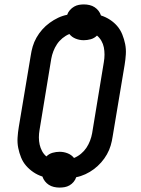

<svg xmlns="http://www.w3.org/2000/svg" viewBox="-20 -802 640 869"><path d="M249 47Q236 47 223.5 44Q211 41 201 34.5Q191 28 183.5 18.5Q176 9 172 -3Q150 -10 131.5 -22.5Q113 -35 98.5 -51.5Q84 -68 75.5 -89Q67 -110 62.5 -132.5Q58 -155 59.5 -179Q61 -203 65 -227L119 -550Q122 -571 128 -591.5Q134 -612 145 -631.5Q156 -651 171 -668Q186 -685 204.5 -698.5Q223 -712 243 -721.5Q263 -731 284 -735Q288 -747 296.5 -756.5Q305 -766 315.5 -772Q326 -778 337 -780Q348 -782 360 -782Q373 -782 385.5 -779Q398 -776 408 -769.5Q418 -763 425.5 -753.5Q433 -744 437 -732Q459 -725 478 -712.5Q497 -700 511 -683.5Q525 -667 533.5 -646Q542 -625 546.5 -602.5Q551 -580 549.5 -556Q548 -532 544 -508L490 -185Q487 -164 481 -143.5Q475 -123 464 -103.5Q453 -84 438 -67Q423 -50 405 -36.5Q387 -23 366.5 -13.5Q346 -4 325 0Q321 12 313 21.5Q305 31 294.5 37Q284 43 272.5 45Q261 47 249 47ZM315 -87Q332 -94 346.5 -106Q361 -118 371 -133Q381 -148 387.5 -165Q394 -182 397 -199L450 -521Q453 -538 453 -555Q453 -572 450 -587.5Q447 -603 439 -617Q431 -631 419 -641Q407 -629 391 -624.5Q375 -620 359 -620Q340 -620 322.5 -627Q305 -634 294 -648Q277 -641 262.5 -629Q248 -617 238 -602Q228 -587 221.5 -570Q215 -553 212 -536L159 -214Q156 -197 156 -180Q156 -163 159.5 -147.5Q163 -132 170.5 -118Q178 -104 190 -94Q202 -106 218 -110.5Q234 -115 250 -115Q269 -115 286.5 -108Q304 -101 315 -87Z"/></svg>

Font: Iosevka Etoile Medium
Style: Italic
Weight: 500
Italic angle: -9°
Designer: Belleve Invis
Foundry: Belleve Invis
Version: Version 22.1.2; ttfautohint (v1.8.4)